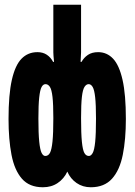

<svg xmlns="http://www.w3.org/2000/svg" viewBox="-20 -780 570 810"><path d="M161 10Q104 10 72.5 -26Q41 -62 28.5 -127Q16 -192 16 -278Q16 -381 30 -443Q44 -505 71 -532.5Q98 -560 138 -560Q161 -560 177.5 -549Q194 -538 204 -519H208Q205 -549 205 -559Q205 -569 205 -585V-760H322V-585Q322 -569 322 -559Q322 -549 320 -519H324Q334 -537 351 -548.5Q368 -560 394 -560Q431 -560 457 -532.5Q483 -505 497 -443Q511 -381 511 -278Q511 -192 498 -127Q485 -62 452.5 -26Q420 10 363 10Q329 10 303 -8Q277 -26 264 -56Q250 -26 223.5 -8Q197 10 161 10ZM171 -122Q184 -122 191 -135.5Q198 -149 201.5 -183.5Q205 -218 205 -282Q205 -340 201.5 -371Q198 -402 190.5 -413.5Q183 -425 172 -425Q162 -425 155.5 -413Q149 -401 145.5 -369.5Q142 -338 142 -280Q142 -217 145.5 -182.5Q149 -148 155.5 -135Q162 -122 171 -122ZM355 -122Q364 -122 371 -134.5Q378 -147 381.5 -181Q385 -215 385 -280Q385 -338 381.5 -369.5Q378 -401 371 -413Q364 -425 354 -425Q344 -425 336.5 -413.5Q329 -402 325.5 -371Q322 -340 322 -282Q322 -216 325.5 -181.5Q329 -147 336 -134.5Q343 -122 355 -122Z"/></svg>

Font: Noto Sans Mono Condensed Black
Style: Regular
Weight: 900
Width: 3
Designer: Monotype Design Team
Foundry: Monotype Imaging Inc.
Version: Version 2.014